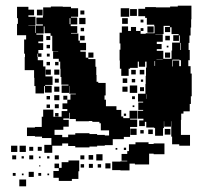

<svg xmlns="http://www.w3.org/2000/svg" viewBox="-20 -588 715 676"><path d="M490 -144H470V-164H485V-170H466V-198H484V-201H467V-227H484V-230H466V-258H492V-292H493V-321H494V-350H496V-371H491V-353H469V-371H465V-349H438V-346H433V-321H407V-346H402V-375H401V-413H404V-435H401V-473H425H409V-495H431V-479H441V-493H459V-479H475V-469H493V-471H524V-497H523V-525V-501H497V-525H491V-531H467V-557H491V-563H529V-562H552H579V-565H606V-568H654V-520H653V-491H651V-463H647V-437H644V-412H648V-376H643V-355H651V-329H655V-279V-249H652V-222H648V-196H626V-188H618V-166H617V-141V-113H649V-75H611V-80H586V-107H583V-141V-161H582V-142H558V-161H557V-137H554V-110H526V-137H523V-139H495V-159H490ZM164 -50H136V-78H161V-102H128V-107H103V-109H75V-139H103V-141H127V-177H132V-202H168V-177H197V-197H217V-204H200V-224H217V-237H228V-256H247V-258H224V-285H223V-261H197V-287H221V-290H196V-317H193V-346H192V-371H187V-381H167V-407H185V-408H164V-438V-462H158V-471H137V-495H134V-470H108V-449V-466H132V-442H115V-436H132V-412H115V-400H126V-388H114V-399H112V-387H113V-376H132V-354H140V-319H165V-289H139V-286H162V-262H138V-285H135V-259H105V-285H101V-314H100V-341H67V-387H68V-399H65V-449H72V-464H40V-504H43V-524H40V-564H80V-529H105V-499H80V-498H104V-472H106V-498H131V-502H108V-526H131V-533H132V-562H159V-565H201V-564H230V-559H255V-529H230V-526H252V-502H229V-496H252V-472H230V-470H256V-445H261V-437H283V-411H263V-406H282V-385H291V-403H309V-385H291V-380H316V-353H319V-324H320V-300H326V-296H352V-252H348V-237H353V-214H390V-201H407V-178H414V-172H436V-198H464V-170H438V-167H463V-141H438V-136V-106H416V-98H377V-77H349V-75H322V-72H295V-69H245V-74H220V-83H199V-75H164ZM435 -529H405V-559H435ZM462 -532H438V-556H462ZM100 -534H80V-554H100ZM130 -534H110V-554H130ZM277 -537H263V-551H277ZM281 -503H259V-525H281ZM430 -504H410V-524H430ZM228 -503V-524H225V-503ZM485 -509H475V-519H485ZM549 -415H532V-409H555V-381H584V-410H612H586V-438H613V-463H610V-444H590V-464H609V-468H584V-492H579V-475H561V-493H578V-497H557H556V-468H527V-467H553V-441H532V-433H549ZM521 -473H499V-495H521ZM276 -478H264V-490H276ZM485 -479H475V-489H485ZM278 -446H262V-462H278ZM578 -446H562V-462H578ZM157 -447H143V-461H157ZM616 -412V-437H614V-412ZM156 -418H144V-430H156ZM573 -421H567V-427H573ZM579 -385H561V-403H579ZM155 -389H145V-399H155ZM531 -378H553V-379H531ZM612 -376V-378H587V-354H589V-375H611V-355H617V-376ZM526 -356V-373H524V-356ZM156 -358H144V-370H156ZM186 -358H174V-370H186ZM189 -325H171V-343H189ZM159 -325H141V-343H159ZM488 -326H472V-342H488ZM458 -326H442V-342H458ZM428 -296H412V-312H428ZM187 -297H173V-311H187ZM456 -298H444V-310H456ZM484 -300H476V-308H484ZM463 -261H437V-287H463ZM189 -265H171V-283H189ZM429 -265H411V-283H429ZM487 -267H473V-281H487ZM495 -240V-256H494V-240ZM189 -235H171V-253H189ZM217 -237H203V-251H217ZM156 -238H144V-250H156ZM455 -239H445V-249H455ZM187 -207H173V-221H187ZM156 -208H144V-220H156ZM453 -211H447V-217H453ZM203 -131H172V-113H199V-105H220V-114H245V-119H295V-116H322V-113H349V-111H364V-129H335V-154H330V-159H305V-162H293V-161H247V-169H225V-191H223V-171H203V-166H222V-142H203ZM186 -178H174V-190H186ZM424 -180H416V-188H424ZM461 -113H439V-135H461ZM580 -114H560V-134H580ZM518 -116H502V-132H518ZM486 -118H474V-130H486ZM436 12H404V11H375V-19H404V-20H428V-22H408V-46H428V-56H434V-80H457V-87H503V-81H521V-83H559V-45H521V-47H505V-9H455V-12H436ZM41 -53H19V-75H41ZM71 -53H49V-75H71ZM127 -57H113V-71H127ZM97 -57H83V-71H97ZM424 -60H416V-68H424ZM393 -61H387V-67H393ZM341 -23H319V-45H341ZM308 -26H292V-42H308ZM97 -27H83V-41H97ZM37 -27H23V-41H37ZM277 -27H263V-41H277ZM187 -27H173V-41H187ZM154 -30H146V-38H154ZM64 -30H56V-38H64ZM123 -31H117V-37H123ZM233 49H187V38H168V14H187V4H172V-12H188V3H197V-17H221V-23H259V15H256V42H233ZM369 5H351V-13H369ZM307 3H293V-11H307ZM276 2H264V-10H276ZM336 2H324V-10H336ZM122 -2H118V-6H122ZM99 35H81V17H99ZM125 31H115V21H125ZM35 31H25V21H35ZM63 29H57V23H63ZM153 29H147V23H153ZM72 68H48V44H72Z"/></svg>

Font: Rubik Storm
Style: Regular
Weight: 400
Designer: Hubert and Fischer, NaN
Foundry: Hubert and Fischer, NaN
Version: Version 2.201